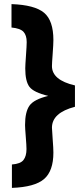

<svg xmlns="http://www.w3.org/2000/svg" viewBox="-20 -781 401 935"><path d="M102 -172Q102 -236 123.5 -266.5Q145 -297 215 -314Q144 -331 123.5 -358Q103 -385 103 -448Q103 -462 106.5 -510.5Q110 -559 110 -576Q110 -609 94.5 -626Q79 -643 36 -647V-761Q149 -757 194.5 -719Q240 -681 240 -586Q240 -566 236.5 -519Q233 -472 233 -459Q233 -391 345 -365V-261Q233 -232 233 -159Q233 -148 236.5 -103.5Q240 -59 240 -38Q240 52 194.5 91Q149 130 38 134V20Q80 17 94.5 -2Q109 -21 109 -55Q109 -72 105.5 -115Q102 -158 102 -172Z"/></svg>

Font: TitilliumText
Style: ExtraBold
Weight: 800
Designer: Accademia di Belle Arti di Urbino and others
Foundry: Accademia di Belle Arti di Urbino and others.
Version: Version 60.001